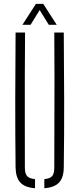

<svg xmlns="http://www.w3.org/2000/svg" viewBox="-20 -968 410 992"><path d="M60.5 -103Q58.5 -280 58.8 -451.8Q59 -623.5 60.5 -800H109.5Q108.5 -682 108.2 -566.2Q108 -450.5 108.2 -335Q108.5 -219.5 108.5 -101.5Q108.5 -71.5 119.8 -58.5Q131 -45.5 161 -42.5V4.5Q108.5 0.5 85 -25Q61.5 -50.5 60.5 -103ZM209 4.5V-42.5Q239 -45.5 249.8 -58.5Q260.5 -71.5 260.5 -101.5Q260.5 -219.5 261 -335Q261.5 -450.5 261.5 -566.2Q261.5 -682 260.5 -800H309.5Q311 -623.5 311.5 -451.8Q312 -280 309.5 -103Q309 -50.5 285.2 -25Q261.5 0.5 209 4.5ZM96 -840 165.5 -948H203.5L273 -840H232L185 -916L138 -840Z"/></svg>

Font: Big Shoulders Stencil Text ExtraLight
Style: Regular
Weight: 250
Version: Version 2.001